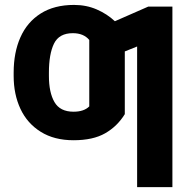

<svg xmlns="http://www.w3.org/2000/svg" viewBox="-20 -557 752 776"><path d="M340.8 -127V-395.5Q317.9 -422.9 274.4 -422.9Q218.8 -422.9 198.2 -380.6Q177.7 -338.4 177.7 -263.7V-250Q177.7 -183.1 200.2 -144.3Q222.7 -105.5 277.3 -105.5Q319.3 -105.5 340.8 -127ZM676.8 199.2H534.2V-369.1L484.4 -349.1V-95.7Q454.1 -46.4 405 -18.3Q356 9.8 277.3 9.8Q199.2 9.8 144.8 -24.2Q90.3 -58.1 62.7 -116.9Q35.2 -175.8 35.2 -250V-263.7Q35.2 -344.7 62.5 -406.2Q89.8 -467.8 144.5 -502.4Q199.2 -537.1 279.3 -537.1Q329.1 -537.1 371.1 -518.8Q413.1 -500.5 444.3 -471.2L579.1 -530.3H676.8Z"/></svg>

Font: Pretendard
Style: Bold
Weight: 700
Designer: Base glyphs from Inter by Rasmus Andersson; Hangeul glyphs from Noto Sans CJK(Source Han Sans) by Jang Soo-young and Kan
Foundry: Kil Hyung-jin
Version: Version 1.309